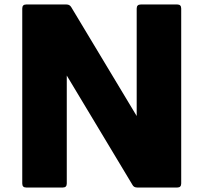

<svg xmlns="http://www.w3.org/2000/svg" viewBox="-20 -792 905 854"><path d="M79 24V-754Q79 -772 96 -772H276Q290 -772 297 -760L588 -276V-754Q588 -772 606 -772H769Q786 -772 786 -754V24Q786 42 769 42H590Q575 42 569 30L277 -456V24Q277 42 260 42H96Q79 42 79 24Z"/></svg>

Font: LINE Seed JP_TTF ExtraBold
Style: Regular
Weight: 800
Designer: LY Corporation & Fontrix & Fontworks
Version: Version 1.015